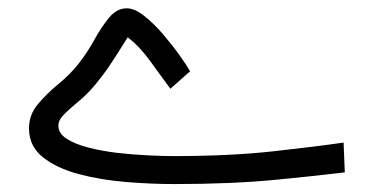

<svg xmlns="http://www.w3.org/2000/svg" viewBox="-20 -453 920 472"><path d="M407.2 -69.3Q546.4 -69.3 652.1 -81.1Q757.8 -92.8 824.7 -102.5L827.6 -29.3Q765.6 -21.5 657 -11Q548.3 -0.5 408.2 -0.5Q351.6 -0.5 289.6 -5.6Q227.5 -10.7 173.3 -25.1Q119.1 -39.6 85.2 -66.7Q51.3 -93.8 51.3 -137.2Q51.3 -170.9 73.2 -197Q95.2 -223.1 123.8 -246.6Q152.3 -270 172.4 -295.4Q193.4 -321.8 211.2 -354Q229 -386.2 248 -409.4Q267.1 -432.6 291.5 -432.6Q311 -432.6 334.7 -413.8Q358.4 -395 381.3 -368.2Q404.3 -341.3 422.1 -316.2Q439.9 -291 447.3 -277.8L398.9 -234.9Q376 -265.6 349.9 -302Q323.7 -338.4 293.9 -361.3Q278.8 -337.4 267.6 -319.6Q256.3 -301.8 244.4 -284.4Q232.4 -267.1 213.9 -244.6Q194.8 -221.7 173.8 -204.3Q152.8 -187 138.2 -172.6Q123.5 -158.2 123.5 -144Q123.5 -125 144 -111.8Q164.6 -98.6 197.8 -90.1Q231 -81.5 269.3 -77.1Q307.6 -72.8 344.2 -71Q380.9 -69.3 407.2 -69.3Z"/></svg>

Font: Vazirmatn RD FD Light
Style: Regular
Weight: 300
Designer: Saber Rastikerdar
Foundry: Saber Rastikerdar
Version: Version 33.003